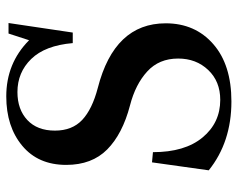

<svg xmlns="http://www.w3.org/2000/svg" viewBox="-90 -626 729 588"><g transform="rotate(-90 274.0 -331.5)"><path d="M257.8 13.2Q133.3 13.2 46.9 -56.2L71.3 -230L102.5 -227.1Q102.5 -129.4 147.5 -75.2Q192.4 -21 262.7 -21Q319.3 -21 354.2 -57.9Q389.2 -94.7 389.2 -149.9Q389.2 -208.5 349.6 -244.6Q310.1 -280.8 245.6 -297.4Q158.2 -320.3 110.8 -367.2Q63.5 -414.1 63.5 -492.7Q63.5 -578.6 122.1 -627.4Q180.7 -676.3 273.4 -676.3Q375 -676.3 445.3 -606.4L465.8 -669.4H498L468.8 -472.7H436.5Q429.2 -557.6 387.9 -599.9Q346.7 -642.1 286.6 -642.1Q233.4 -642.1 200.9 -611.8Q168.5 -581.5 168.5 -527.3Q168.5 -474.6 201.2 -443.8Q233.9 -413.1 299.3 -396Q497.1 -345.2 497.1 -188Q497.1 -98.1 433.6 -42.5Q370.1 13.2 257.8 13.2Z"/></g></svg>

Font: Elstob 10pt Medium
Style: Regular
Weight: 500
Designer: Peter S. Baker
Version: Version 1.015